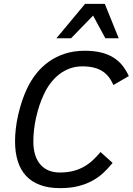

<svg xmlns="http://www.w3.org/2000/svg" viewBox="-20 -950 680 984"><path d="M557.1 -115.2Q535.2 -87.9 509.8 -64.2Q484.4 -40.5 452.4 -23.2Q420.4 -5.9 380.1 4.2Q339.8 14.2 288.1 14.2Q229 14.2 185.5 -2Q142.1 -18.1 113.5 -48.8Q85 -79.6 71 -124.3Q57.1 -168.9 57.1 -226.1Q57.1 -256.8 61 -290.8Q64.9 -324.7 72.8 -359.6Q80.6 -394.5 92 -429.4Q103.5 -464.4 119.1 -497.1Q138.2 -537.6 166 -572.8Q193.8 -607.9 230.5 -634Q267.1 -660.2 313 -675Q358.9 -689.9 414.1 -689.9Q460.9 -689.9 497.1 -681.2Q533.2 -672.4 560.5 -655.5Q587.9 -638.7 607.2 -614.5Q626.5 -590.3 640.1 -560.1L561 -514.2Q550.8 -538.1 536.6 -556.2Q522.5 -574.2 503.2 -586.2Q483.9 -598.1 459 -604Q434.1 -609.9 401.9 -609.9Q367.2 -609.9 337.4 -598.9Q307.6 -587.9 282.7 -568.4Q257.8 -548.8 238 -522.5Q218.3 -496.1 204.1 -464.8Q191.4 -438 181.6 -408.2Q171.9 -378.4 165 -347.7Q158.2 -316.9 154.5 -285.9Q150.9 -254.9 150.9 -225.1Q150.9 -148.9 186.5 -107.4Q222.2 -65.9 287.1 -65.9Q323.2 -65.9 353 -73.2Q382.8 -80.6 407.7 -94.2Q432.6 -107.9 454.1 -127.4Q475.6 -147 495.1 -170.9ZM520 -753.9 457 -870.1 344.2 -753.9H269L416 -930.2H517.1L588.4 -753.9Z"/></svg>

Font: Clear Sans
Style: Italic
Weight: 400
Italic angle: -12°
Foundry: Intel Corporation
Version: Version 1.00